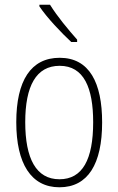

<svg xmlns="http://www.w3.org/2000/svg" viewBox="-20 -784 502 814"><path d="M192 -764H147V-757C179 -709 240 -645 282 -606H307V-616C269 -659 223 -714 192 -764ZM413 -265C413 -433 359 -539 233 -539C111 -539 49 -442 49 -266C49 -90 112 10 232 10C353 10 413 -89 413 -265ZM87 -266C87 -419 133 -505 233 -505C336 -505 375 -411 375 -266C375 -108 330 -24 232 -24C133 -24 87 -112 87 -266Z"/></svg>

Font: Noto Sans Gurmukhi UI Condensed ExtraLight
Style: Regular
Weight: 200
Width: 3
Designer: Jelle Bosma - Monotype Design Team
Foundry: Monotype Imaging Inc.
Version: Version 2.004